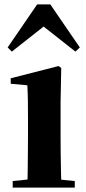

<svg xmlns="http://www.w3.org/2000/svg" viewBox="-20 -858 394 878"><path d="M38 0V-30L144 -41H214L322 -30V0ZM105 0Q106 -26 106.5 -68Q107 -110 107.5 -156Q108 -202 108 -236V-313Q108 -363 107.5 -398Q107 -433 105 -468L29 -475V-500L248 -556L260 -547L257 -390V-236Q257 -202 257.5 -156Q258 -110 259 -68Q260 -26 261 0ZM325 -622 137 -770H222L34 -622L15 -641L150 -838H210L345 -641Z"/></svg>

Font: Noto Serif TC ExtraBold
Style: Regular
Weight: 800
Designer: Ryoko NISHIZUKA 西塚涼子 (kana & ideographs); Frank Grießhammer (Latin, Greek & Cyrillic); Wenlong ZHANG 张文龙 (bopomofo); San
Foundry: Adobe
Version: Version 2.002-H1;hotconv 1.1.0;makeotfexe 2.6.0